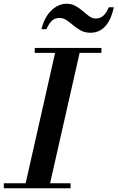

<svg xmlns="http://www.w3.org/2000/svg" viewBox="-62 -1006 628 1026"><path d="M69 0 238.5 -750H369.5L199.5 0ZM-41.5 0V-26.5H315V0ZM123.5 -723.5V-750H480V-723.5ZM422.5 -831Q392 -831 370 -843Q348 -855 329.8 -870.5Q311.5 -886 294 -898Q276.5 -910 256 -910Q232 -910 216.2 -896Q200.5 -882 186 -850H159.5Q169.5 -892.5 190 -923Q210.5 -953.5 237.5 -969.8Q264.5 -986 293.5 -986Q321 -986 342 -974Q363 -962 380.8 -946.5Q398.5 -931 415 -919Q431.5 -907 449.5 -907Q474 -907 490 -921.8Q506 -936.5 519.5 -967H546Q536 -919.5 518 -889.5Q500 -859.5 475.8 -845.2Q451.5 -831 422.5 -831Z"/></svg>

Font: Bodoni Moda 9pt SemiBold
Style: Italic
Weight: 600
Italic angle: -13°
Designer: Owen Earl
Foundry: indestructible type
Version: Version 2.004